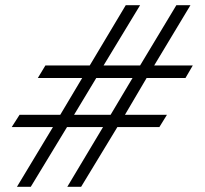

<svg xmlns="http://www.w3.org/2000/svg" viewBox="-20 -716 786 736"><path d="M719 -465 691 -417H542L459 -276H620L591 -229H430L291 0H238L375 -229H237L98 0H45L183 -229H25L55 -276H211L295 -417H125L154 -465H324L462 -696H517L377 -465H517L656 -696H710L571 -465ZM488 -417H349L264 -276H404Z"/></svg>

Font: Great Vibes
Style: Regular
Weight: 400
Designer: Robert E. Leuschke
Foundry: Robert E. Leuschke
Version: Version 1.001